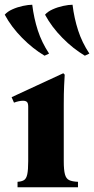

<svg xmlns="http://www.w3.org/2000/svg" viewBox="-36 -790 397 810"><path d="M233 -110Q233 -73 238 -54.5Q243 -36 256 -30Q269 -24 293 -23V0H38V-23Q55 -24 65 -30Q75 -36 79 -54.5Q83 -73 83 -110V-340Q83 -355 77.5 -360Q72 -365 61 -365Q53 -365 43.5 -363Q34 -361 23 -357L13 -380L231 -481L237 -475Q236 -460 234.5 -428.5Q233 -397 233 -349ZM270 -770Q277 -713 293.5 -662Q310 -611 341 -564L322 -555Q273 -584 227.5 -630Q182 -676 154 -728Q165 -741 186 -750.5Q207 -760 230.5 -765Q254 -770 270 -770ZM100 -770Q107 -713 123.5 -662Q140 -611 171 -564L152 -555Q103 -584 57.5 -630Q12 -676 -16 -728Q-5 -741 16 -750.5Q37 -760 60.5 -765Q84 -770 100 -770Z"/></svg>

Font: Bona Nova
Style: Bold
Weight: 700
Designer: Mateusz Machalski
Foundry: Capitalics
Version: Version 4.001; ttfautohint (v1.8.3)